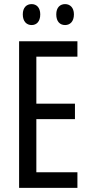

<svg xmlns="http://www.w3.org/2000/svg" viewBox="-20 -915 442 935"><path d="M91 -845C91 -810 110 -793 134 -793C158 -793 176 -810 176 -845C176 -878 158 -895 134 -895C110 -895 91 -879 91 -845ZM254 -845C254 -810 272 -793 297 -793C321 -793 340 -810 340 -845C340 -878 321 -895 297 -895C273 -895 254 -879 254 -845ZM357 0V-76H157V-335H345V-410H157V-639H357V-714H73V0Z"/></svg>

Font: Noto Sans Lao Looped ExtraCondensed
Style: Regular
Weight: 400
Width: 2
Designer: Mark Frömberg, Ben Mitchell
Foundry: The Fontpad Ltd
Version: Version 1.003